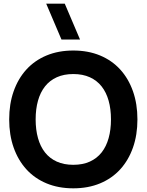

<svg xmlns="http://www.w3.org/2000/svg" viewBox="-20 -1010 798 1045"><path d="M231.5 -990H332.5L415.5 -795H314.5ZM379 15Q298 15 233.2 -12Q168.5 -39 123.5 -88.5Q78.5 -138 54.2 -207Q30 -276 30 -360Q30 -444 54.2 -513Q78.5 -582 123.5 -631.5Q168.5 -681 233.2 -708Q298 -735 379 -735Q460 -735 524.8 -708Q589.5 -681 634.5 -631.5Q679.5 -582 703.8 -513Q728 -444 728 -360Q728 -276 703.8 -207Q679.5 -138 634.5 -88.5Q589.5 -39 524.8 -12Q460 15 379 15ZM379 -113Q430.5 -113 469 -130.5Q507.5 -148 533 -180.2Q558.5 -212.5 571.2 -258.2Q584 -304 584 -360Q584 -416.5 571.2 -462Q558.5 -507.5 533 -539.8Q507.5 -572 469 -589.5Q430.5 -607 379 -607Q327.5 -607 289 -589.5Q250.5 -572 225 -539.8Q199.5 -507.5 186.8 -462Q174 -416.5 174 -360Q174 -304 186.8 -258.2Q199.5 -212.5 225 -180.2Q250.5 -148 289 -130.5Q327.5 -113 379 -113Z"/></svg>

Font: Vela Sans ExtBd
Style: Regular
Weight: 800
Designer: Principal design: Mikhail Sharanda - project Manrope.
Design modification: Ravid Balaliev
Foundry: Mikhail Sharanda
Version: Version 1.001